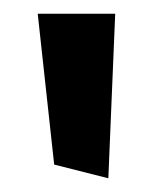

<svg xmlns="http://www.w3.org/2000/svg" viewBox="-20 -839 231 280"><path d="M138 -579 148 -819H35L59 -599Z"/></svg>

Font: Bluebird
Style: Nrw
Weight: 400
Designer: Jasper
Foundry: Cannot Into Space Fonts
Version: Version 0.98